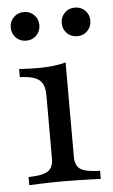

<svg xmlns="http://www.w3.org/2000/svg" viewBox="-48 -650 402 684"><g transform="rotate(-5 153.0 -308.0)"><path d="M29 0V-29Q79 -29.8 98.4 -42.3Q117.7 -54.8 117.7 -87.1V-315.3Q117.7 -352.4 98.4 -368.5Q79 -384.7 29 -386.3V-415.3Q45.2 -414.5 62.1 -413.7Q79 -412.9 96.8 -412.9Q125 -412.9 150 -415.7Q175 -418.5 196 -424.2V-87.1Q196 -54 215.7 -41.9Q235.5 -29.8 284.7 -29V0Q272.6 -0.8 251.6 -1.2Q230.6 -1.6 206 -2.4Q181.5 -3.2 157.3 -3.2Q121 -3.2 84.3 -2Q47.6 -0.8 29 0ZM246 -513.7Q223.4 -513.7 208.9 -528.6Q194.4 -543.5 194.4 -565.3Q194.4 -586.3 208.9 -601.2Q223.4 -616.1 246 -616.1Q267.7 -616.1 282.3 -601.2Q296.8 -586.3 296.8 -565.3Q296.8 -543.5 282.3 -528.6Q267.7 -513.7 246 -513.7ZM63.7 -513.7Q41.1 -513.7 26.6 -528.6Q12.1 -543.5 12.1 -565.3Q12.1 -586.3 26.6 -601.2Q41.1 -616.1 63.7 -616.1Q85.5 -616.1 100 -601.2Q114.5 -586.3 114.5 -565.3Q114.5 -543.5 100 -528.6Q85.5 -513.7 63.7 -513.7Z"/></g></svg>

Font: Playfair
Style: Regular
Weight: 400
Designer: Claus Eggers Sørensen
Foundry: Claus Eggers Sørensen
Version: Version 2.001;gftools[0.9.30]